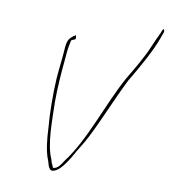

<svg xmlns="http://www.w3.org/2000/svg" viewBox="-70 -632 624 701"><g transform="rotate(10 242.0 -281.5)"><path d="M138 -446C136 -410 130 -366 127 -325C124 -268 124 -199 129 -146C131 -99 136 -55 149 -25C156 1 161 17 185 3C203 -7 227 -43 245 -77C256 -95 268 -114 279 -135C316 -207 349 -291 387 -366L388 -368L389 -369C420 -422 457 -485 477 -542L482 -556C484 -561 484 -562 484 -563V-564C483 -572 481 -571 480 -571C478 -570 475 -564 473 -557L467 -544C463 -535 456 -522 449 -504C431 -460 402 -412 377 -370C318 -263 277 -125 207 -34C201 -24 188 -3 173 -3H170C168 -15 163 -14 160 -31C136 -84 138 -169 136 -240C136 -293 140 -347 145 -398C147 -422 148 -438 152 -457L155 -472C160 -476 167 -477 170 -479C172 -486 170 -494 168 -494C165 -493 166 -493 165 -490H162C147 -478 141 -472 138 -446ZM207 -35V-34Z"/></g></svg>

Font: Stray Cat
Style: HlCnObl
Weight: 100
Version: Version 1.0